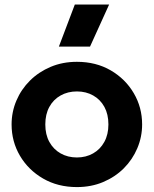

<svg xmlns="http://www.w3.org/2000/svg" viewBox="-20 -784 656 820"><path d="M308.5 15Q227 15 164 -21.5Q101 -58 65.2 -118.8Q29.5 -179.5 29.5 -252.5Q29.5 -306 50 -354.2Q70.5 -402.5 108 -439.8Q145.5 -477 196.5 -498.5Q247.5 -520 308.5 -520Q390 -520 452.8 -483.5Q515.5 -447 551.2 -386.2Q587 -325.5 587 -252.5Q587 -199.5 566.5 -151Q546 -102.5 508.8 -65.2Q471.5 -28 420.5 -6.5Q369.5 15 308.5 15ZM308.5 -111.5Q347 -111.5 377.5 -128.8Q408 -146 425.5 -177.8Q443 -209.5 443 -252.5Q443 -296 425.8 -327.5Q408.5 -359 378 -376.2Q347.5 -393.5 308.5 -393.5Q269.5 -393.5 238.8 -376.2Q208 -359 190.8 -327.5Q173.5 -296 173.5 -252.5Q173.5 -209 191 -177.5Q208.5 -146 239 -128.8Q269.5 -111.5 308.5 -111.5ZM231.5 -585 299.5 -764.5H446L364.5 -585Z"/></svg>

Font: Geologica Thin Roman SemiBold
Style: Regular
Weight: 600
Version: Version 1.010;gftools[0.9.28]